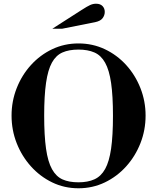

<svg xmlns="http://www.w3.org/2000/svg" viewBox="-20 -998 843 1030"><path d="M401 12Q325 12 260 -19.5Q195 -51 146 -105.5Q97 -160 69.5 -230Q42 -300 42 -378Q42 -455 69.5 -525Q97 -595 146 -649Q195 -703 260 -734Q325 -765 401 -765Q477 -765 542.5 -734Q608 -703 657 -649Q706 -595 733.5 -525Q761 -455 761 -378Q761 -300 733.5 -230Q706 -160 657 -105.5Q608 -51 542.5 -19.5Q477 12 401 12ZM401 -20Q451 -20 486.5 -36Q522 -52 544 -91.5Q566 -131 576 -200.5Q586 -270 586 -377Q586 -484 576 -553Q566 -622 544 -661.5Q522 -701 486.5 -716.5Q451 -732 401 -732Q350 -732 315 -716.5Q280 -701 258.5 -662Q237 -623 227 -553.5Q217 -484 217 -378Q217 -270 227 -200Q237 -130 259 -90.5Q281 -51 315.5 -35.5Q350 -20 401 -20ZM261 -844 417 -944Q448 -964 463.5 -971Q479 -978 495 -978Q518 -978 530 -965.5Q542 -953 542 -934Q542 -916 530.5 -900.5Q519 -885 490 -879L314 -844Z"/></svg>

Font: Libre Bodoni Medium
Style: Regular
Weight: 500
Designer: Pablo Impallari, Rodrigo Fuenzalida
Foundry: Impallari Type
Version: Version 2.005;gftools[0.9.23]